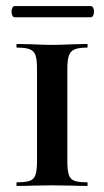

<svg xmlns="http://www.w3.org/2000/svg" viewBox="-20 -613 343 633"><path d="M267 -12Q269 -12 269 -6Q269 0 267 0Q236 0 219 -1L151 -2L86 -1Q68 0 36 0Q34 0 34 -6Q34 -12 36 -12Q65 -12 78.5 -17Q92 -22 97 -36.5Q102 -51 102 -81V-387Q102 -417 97 -431Q92 -445 78.5 -450.5Q65 -456 36 -456Q34 -456 34 -462Q34 -468 36 -468L86 -467Q126 -465 151 -465Q178 -465 220 -467L267 -468Q269 -468 269 -462Q269 -456 267 -456Q239 -456 225.5 -450Q212 -444 207 -429.5Q202 -415 202 -385V-81Q202 -51 207 -36.5Q212 -22 225 -17Q238 -12 267 -12ZM18 -575Q18 -582 21 -587.5Q24 -593 28 -593H279Q284 -593 287 -587.5Q290 -582 290 -575Q290 -567 287 -561.5Q284 -556 279 -556H28Q24 -556 21 -561.5Q18 -567 18 -575Z"/></svg>

Font: Cormorant SC
Style: Bold
Weight: 700
Designer: Christian Thalmann (Catharsis Fonts)
Foundry: Catharsis Fonts
Version: Version 4.000